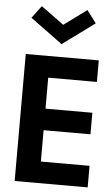

<svg xmlns="http://www.w3.org/2000/svg" viewBox="-61 -954 579 994"><g transform="rotate(5 229.0 -457.0)"><path d="M433.5 0H54V-660H433.5V-548H180.5V-387H424V-275H180.5V-112H433.5ZM234 -727 67 -849.5 115.5 -914 234 -827.5 352.5 -914.5 401 -849.5Z"/></g></svg>

Font: Lucymar Sans SemiBold
Style: Regular
Weight: 600
Foundry: The League of Moveable Type (original font) / Main changes by Cristiano Sobral with portions from Mirco Monsees
Version: Version 2.001;August 30, 2020;FontCreator 13.0.0.2681 64-bit